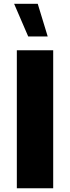

<svg xmlns="http://www.w3.org/2000/svg" viewBox="-20 -1004 373 1024"><path d="M263.7 0H69.8V-735.8H263.7ZM234.4 -809.6H130.4L55.2 -983.9H181.2Z"/></svg>

Font: Estedad-FD Black
Style: Regular
Weight: 900
Designer: Amin Abedi
Version: Version 7.3